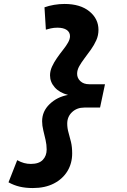

<svg xmlns="http://www.w3.org/2000/svg" viewBox="-20 -728 640 971"><path d="M306 -708Q386 -708 432 -670.5Q478 -633 478 -577Q478 -549 467 -524.5Q456 -500 440 -477.5Q424 -455 408 -434Q392 -413 381 -393.5Q370 -374 370 -355Q370 -333 386.5 -317.5Q403 -302 431 -302H511L486 -184H406Q369 -184 344.5 -161Q320 -138 320 -103Q320 -80 326.5 -57.5Q333 -35 339 -10Q345 15 345 48Q345 98 321 137.5Q297 177 252.5 200Q208 223 146 223Q109 223 79.5 216Q50 209 23 194L67 82Q85 92 101.5 96.5Q118 101 136 101Q177 101 196.5 80.5Q216 60 216 28Q216 4 210.5 -20Q205 -44 199 -68.5Q193 -93 193 -115Q193 -165 231 -201.5Q269 -238 324 -248Q281 -259 257 -286Q233 -313 233 -347Q233 -369 243 -391Q253 -413 268 -434.5Q283 -456 298.5 -475.5Q314 -495 324 -512.5Q334 -530 334 -545Q334 -565 317.5 -576.5Q301 -588 270 -588Q253 -588 237 -584.5Q221 -581 212 -578L205 -691Q227 -699 253.5 -703.5Q280 -708 306 -708Z"/></svg>

Font: Red Hat Mono
Style: Italic
Weight: 400
Italic angle: -12°
Monospace: yes
Designer: Pentagram, MCKL
Foundry: MCKL
Version: Version 1.030